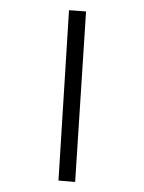

<svg xmlns="http://www.w3.org/2000/svg" viewBox="-199 -770 760 1011"><g transform="rotate(-20 181.5 -264.5)"><path d="M41 166 -39 129 320 -695 402 -658Z"/></g></svg>

Font: Faustina
Style: Bold
Weight: 700
Designer: Alfonso Garcia
Foundry: http://www.omnibus-type.com
Version: Version 1.200